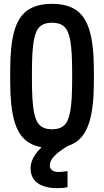

<svg xmlns="http://www.w3.org/2000/svg" viewBox="-20 -760 540 998"><path d="M276 218Q233 218 202 206Q171 194 155 171Q139 148 139 116Q139 78 164 42Q189 6 237 -28L336 -3Q290 23 264.5 49Q239 75 239 99Q239 111 244.5 118.5Q250 126 260 130Q270 134 284 134Q296 134 308.5 132.5Q321 131 331 129V213Q319 216 305 217Q291 218 276 218ZM250 10Q171 10 123 -23.5Q75 -57 54 -133Q33 -209 33 -335V-395Q33 -522 54 -597.5Q75 -673 123 -706.5Q171 -740 250 -740Q330 -740 377.5 -706.5Q425 -673 446.5 -597.5Q468 -522 468 -395V-335Q468 -209 446.5 -133Q425 -57 377.5 -23.5Q330 10 250 10ZM250 -88Q292 -88 314.5 -109.5Q337 -131 346 -186Q355 -241 355 -343V-388Q355 -490 346 -545Q337 -600 314.5 -621Q292 -642 250 -642Q209 -642 186.5 -621Q164 -600 155 -545Q146 -490 146 -388V-343Q146 -241 155 -186Q164 -131 186.5 -109.5Q209 -88 250 -88Z"/></svg>

Font: M PLUS Code Latin Medium
Style: Regular
Weight: 500
Designer: Coji Morishita
Foundry: UNDERFOREST DESIGN
Version: Version 1.002; ttfautohint (v1.8.3)